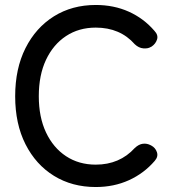

<svg xmlns="http://www.w3.org/2000/svg" viewBox="-20 -737 711 772"><path d="M365 15Q270 15 197 -30Q124 -75 82.5 -157Q41 -239 41 -350Q41 -461 82.5 -543.5Q124 -626 197 -671.5Q270 -717 365 -717Q438 -717 498 -690Q558 -663 601 -613Q617 -596 611.5 -578.5Q606 -561 590 -550L586 -548Q575 -541 556.5 -542.5Q538 -544 522 -559Q463 -626 365 -626Q297 -626 245.5 -592Q194 -558 165 -496.5Q136 -435 136 -350Q136 -266 165 -204.5Q194 -143 245.5 -109Q297 -75 365 -75Q461 -75 522 -142Q538 -157 554.5 -159Q571 -161 586 -153L588 -152Q605 -143 611 -125Q617 -107 602 -90Q559 -40 498.5 -12.5Q438 15 365 15Z"/></svg>

Font: Zen Maru Gothic Medium
Style: Regular
Weight: 500
Designer: Yoshimichi Ohira
Foundry: Positype
Version: Version 1.001